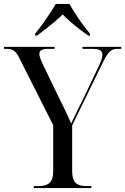

<svg xmlns="http://www.w3.org/2000/svg" viewBox="-24 -951 633 971"><path d="M147 0V-10H172Q210 -10 227.5 -27Q245 -44 245 -85V-318L76 -653Q62 -683 48 -693.5Q34 -704 11 -704H-4V-714H252V-704H223Q197 -704 186 -698Q175 -692 175 -678Q175 -662 194 -623L278 -449Q296 -414 310 -383.5Q324 -353 336 -327Q346 -346 360.5 -377.5Q375 -409 392 -441L473 -611Q494 -654 494 -674Q494 -691 481 -697.5Q468 -704 438 -704H393V-714H589V-704H570Q546 -704 531.5 -690.5Q517 -677 498 -639L341 -317V-85Q341 -44 357.5 -27Q374 -10 412 -10H438V0ZM154 -781Q180 -812 209 -854.5Q238 -897 258 -931H327Q346 -897 375 -854.5Q404 -812 431 -781V-771H422Q406 -782 380.5 -801.5Q355 -821 331 -842Q307 -863 293 -878Q276 -861 253 -841.5Q230 -822 206 -803.5Q182 -785 163 -771H154Z"/></svg>

Font: Noto Serif Display SemiCondensed
Style: Regular
Weight: 400
Width: 4
Designer: Monotype Design Team
Foundry: Monotype Imaging Inc.
Version: Version 2.009